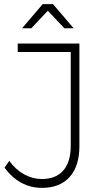

<svg xmlns="http://www.w3.org/2000/svg" viewBox="-20 -910 507 931"><path d="M183 1Q129 1 83 -24Q37 -49 2 -97L25 -130Q56 -87 97 -64.5Q138 -42 183 -42Q251 -42 287 -83.5Q323 -125 323 -203V-658H66V-699H365V-202Q365 -104 317.5 -51.5Q270 1 183 1ZM337 -773H292L212 -858L132 -773H87L187 -890H237Z"/></svg>

Font: Argentum Sans ExtraLight
Style: Regular
Weight: 275
Designer: Julieta Ulanovsky (Modified by Cristiano Sobral)
Foundry: Julieta Ulanovsky
Version: Version 1.000; ttfautohint (v1.5.65-e2d9)